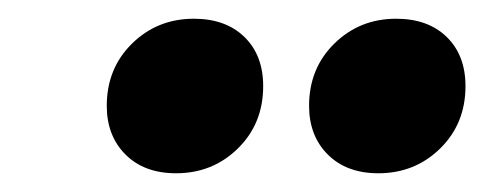

<svg xmlns="http://www.w3.org/2000/svg" viewBox="-20 -824 517 205"><path d="M94 -711Q94 -751 121 -777.5Q148 -804 187 -804Q221 -804 241 -784.5Q261 -765 261 -732Q261 -692 234 -665.5Q207 -639 168 -639Q134 -639 114 -659Q94 -679 94 -711ZM310 -711Q310 -751 337 -777.5Q364 -804 403 -804Q437 -804 457 -784.5Q477 -765 477 -732Q477 -692 450 -665.5Q423 -639 384 -639Q350 -639 330 -659Q310 -679 310 -711Z"/></svg>

Font: Fira Sans Condensed ExtraBold
Style: Italic
Weight: 800
Width: 3
Italic angle: -8°
Designer: bBox Type GmbH & Carrois Corporate GbR & Edenspiekermann AG
Foundry: bBox Type GmbH & Carrois Corporate GbR & Edenspiekermann AG
Version: Version 4.301